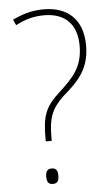

<svg xmlns="http://www.w3.org/2000/svg" viewBox="-53 -760 464 803"><g transform="rotate(-5 179.0 -358.5)"><path d="M122 -189V-173H147V-188C147 -270 162 -307 212 -355C277 -411 325 -459 325 -558C325 -670 259 -724 161 -724C113 -724 75 -713 30 -692L41 -668C81 -689 118 -699 161 -699C243 -699 298 -655 298 -559C298 -470 257 -428 196 -372C137 -318 122 -281 122 -189ZM111 -25C111 -7 116 7 136 7C157 7 162 -6 162 -26C162 -44 158 -58 136 -58C116 -58 111 -43 111 -25Z"/></g></svg>

Font: Noto Sans Lao SemiCondensed Thin
Style: Regular
Weight: 100
Width: 4
Designer: Monotype Design Team
Foundry: Monotype Imaging Inc.
Version: Version 2.003